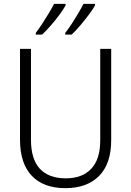

<svg xmlns="http://www.w3.org/2000/svg" viewBox="-20 -968 682 998"><path d="M558 -240Q558 -117 495 -53.5Q432 10 320 10Q206 10 145 -54.5Q84 -119 84 -242V-714H141V-242Q141 -140 187.5 -90.5Q234 -41 322 -41Q407 -41 454 -90.5Q501 -140 501 -238V-714H558ZM474 -940Q463 -920 442 -892Q421 -864 397 -835.5Q373 -807 352 -788H319V-797Q335 -817 353 -844.5Q371 -872 387.5 -900Q404 -928 414 -948H474ZM321 -940Q310 -920 289.5 -892Q269 -864 244.5 -836Q220 -808 199 -788H166V-797Q182 -818 200 -845.5Q218 -873 234.5 -900.5Q251 -928 261 -948H321Z"/></svg>

Font: Noto Sans Arabic UI SmCn Lt
Style: Regular
Weight: 300
Width: 4
Designer: Monotype Design Team, Nadine Chahine and Nizar Qandah
Foundry: Monotype Imaging Inc.
Version: Version 2.010; ttfautohint (v1.8.4.7-5d5b)